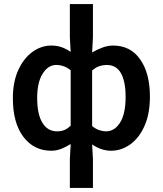

<svg xmlns="http://www.w3.org/2000/svg" viewBox="-20 -726 797 940"><path d="M322 194V53L326 -21Q306 -8 281.5 2Q257 12 231 12Q146 12 94.5 -56Q43 -124 43 -245Q43 -325 69.5 -383Q96 -441 139 -472Q182 -503 231 -503Q260 -503 283 -494.5Q306 -486 326 -472L322 -544V-706H435V-544L431 -469Q454 -483 481 -493Q508 -503 534 -503Q619 -503 666.5 -435Q714 -367 714 -253Q714 -169 687.5 -109.5Q661 -50 617.5 -19Q574 12 524 12Q476 12 431 -19L435 53V194ZM259 -83Q278 -83 294 -89Q310 -95 326 -111V-382Q309 -396 291 -402Q273 -408 255 -408Q216 -408 189 -365.5Q162 -323 162 -246Q162 -167 187.5 -125Q213 -83 259 -83ZM499 -83Q541 -83 568 -126Q595 -169 595 -252Q595 -326 572.5 -367Q550 -408 502 -408Q485 -408 467.5 -402.5Q450 -397 431 -381V-109Q449 -94 467 -88.5Q485 -83 499 -83Z"/></svg>

Font: Source Sans Pro SemiBold
Style: Regular
Weight: 600
Designer: Paul D. Hunt
Foundry: Adobe Systems Incorporated
Version: Version 2.045;hotconv 1.0.109;makeotfexe 2.5.65596